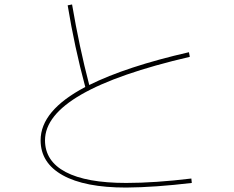

<svg xmlns="http://www.w3.org/2000/svg" viewBox="-20 -802 1040 852"><path d="M280.3 -778.3 299.8 -782.2Q332 -592.8 376 -424.8Q541 -506.8 818.4 -570.3L822.3 -549.8Q180.7 -400.4 179.7 -179.7Q179.7 -86.9 271.5 -38.6Q363.3 9.8 540 9.8Q667 9.8 829.1 -9.8L831.1 9.8Q667 29.3 540 30.3Q356.4 30.3 258.3 -24.4Q160.2 -79.1 160.2 -179.7Q160.2 -311.5 358.4 -416Q310.5 -593.8 280.3 -778.3Z"/></svg>

Font: Mgen+ 1m thin
Style: Regular
Weight: 100
Designer: [Source Han Sans]
Ryoko NISHIZUKA  (kana & ideographs); Paul D. Hunt (Latin, Greek & Cyrillic); Wenlong ZHANG  (bopomofo
Version: Version 1.059.20150602